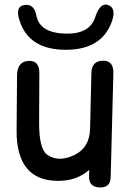

<svg xmlns="http://www.w3.org/2000/svg" viewBox="-20 -784 560 841"><path d="M267.6 -636.7Q372.1 -634.3 396.5 -707.5Q418.5 -774.4 453.1 -762.2Q490.2 -749 470.7 -691.9Q426.8 -564.9 265.6 -565.9Q115.2 -566.9 70.8 -679.7Q41.5 -753.4 85 -761.7Q128.9 -770 139.2 -716.3Q153.3 -639.6 267.6 -636.7ZM419.9 37.1Q369.1 37.1 370.1 -11.2L370.6 -40Q317.4 8.3 234.4 8.3Q50.8 7.8 52.7 -214.4L54.7 -454.1Q55.7 -512.7 101.6 -517.1Q153.3 -521.5 152.3 -462.9L151.4 -249.5Q150.4 -131.3 187.5 -105.5Q238.3 -71.3 308.6 -106.4Q372.1 -138.7 374.5 -218.8L380.4 -465.3Q381.8 -518.6 433.6 -518.1Q477.5 -517.1 476.6 -464.4L464.8 -8.3Q463.9 37.1 419.9 37.1Z"/></svg>

Font: Comic Relief LRS
Style: Regular
Weight: 400
Designer: Jeff Davis
Foundry: Loudifier
Version: Version 1.0